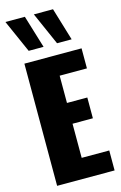

<svg xmlns="http://www.w3.org/2000/svg" viewBox="-159 -1164 777 1229"><g transform="rotate(-15 229.5 -549.5)"><path d="M294.4 -881.8 198.7 -1098.6H325.7L391.1 -881.8ZM106.4 -881.8 10.3 -1098.6H139.2L205.1 -881.8ZM58.6 0V-809.6H437.5V-676.8H256.8V-496.1H391.6V-358.4H256.8V-132.3H439.5V0Z"/></g></svg>

Font: Oswald
Style: Heavy
Weight: 800
Designer: Vernon Adams
Foundry: Vernon Adams
Version: 3.0; ttfautohint (v0.95) -l 8 -r 50 -G 200 -x 0 -w "G" -W -c